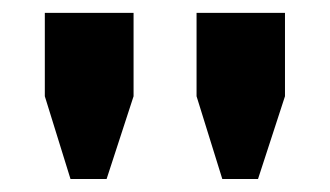

<svg xmlns="http://www.w3.org/2000/svg" viewBox="-20 -749 514 299"><path d="M188 -729V-599.1L146 -470.2H89.8L49.8 -599.1V-729ZM423.8 -729V-599.1L381.8 -470.2H326.2L286.1 -599.1V-729Z"/></svg>

Font: Miedinger*
Style: Bold
Weight: 700
Version: Version 001.000